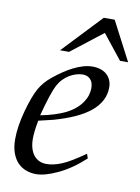

<svg xmlns="http://www.w3.org/2000/svg" viewBox="-81 -743 592 810"><g transform="rotate(10 215.5 -338.5)"><path d="M327.6 -110.4 334 -91.3Q305.2 -64.9 277.6 -45.9Q250 -26.9 222.7 -14.2Q168 11.7 129.9 11.7Q108.4 11.7 88.4 4.6Q68.4 -2.4 52.7 -17.8Q37.1 -33.2 27.6 -58.3Q18.1 -83.5 18.1 -119.1Q18.1 -172.4 36.6 -240.7Q45.9 -274.4 55.2 -299.3Q64.5 -324.2 73.7 -340.8Q91.8 -373.5 124.5 -399.9Q143.6 -415.5 164.1 -429.4Q184.6 -443.4 205.3 -453.9Q226.1 -464.4 246.8 -470.5Q267.6 -476.6 287.1 -476.6Q305.7 -476.6 321 -471.7Q336.4 -466.8 347.4 -457.3Q358.4 -447.8 364.7 -433.8Q371.1 -419.9 371.1 -402.3Q371.1 -371.1 357.2 -345Q343.3 -318.8 316.9 -297.4Q290.5 -275.9 252 -258.5Q213.4 -241.2 164.1 -227.1L100.6 -211.9Q95.7 -187 93.5 -167.5Q91.3 -147.9 91.3 -133.8Q91.3 -109.9 96.9 -91.8Q102.5 -73.7 112.5 -61.8Q122.6 -49.8 136 -43.9Q149.4 -38.1 165.5 -38.1Q195.3 -38.1 229 -51.8Q264.6 -65.9 327.6 -110.4ZM104.5 -235.8Q167 -247.6 211.9 -269.5Q234.9 -281.2 251.2 -295.4Q267.6 -309.6 277.8 -325Q288.1 -340.3 292.7 -355.7Q297.4 -371.1 297.4 -385.3Q297.4 -410.2 285.2 -423.3Q272.9 -436.5 252.4 -436.5Q238.8 -436.5 224.1 -432.1Q209.5 -427.7 195.6 -419.4Q181.6 -411.1 169.4 -398.4Q157.2 -385.7 148.4 -369.1Q130.9 -335.4 104.5 -235.8ZM297.4 -687.5H344.2L431.2 -520.5H396.5L313 -625.5L178.2 -520.5H139.6Z"/></g></svg>

Font: XB Kayhan
Style: Italic
Weight: 400
Italic angle: -12°
Designer: Behnam
Foundry: Irmug
Version: Version 7.300 2009